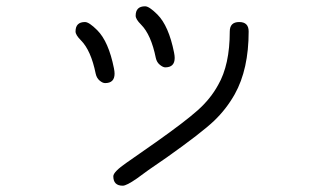

<svg xmlns="http://www.w3.org/2000/svg" viewBox="-20 -402 1040 610"><path d="M344 -168Q344 -138 314 -138Q306 -138 296.5 -146Q287 -154 284 -168Q269 -242 237 -274Q220 -291 220 -302Q220 -332 250 -332Q263 -332 289 -306Q325 -270 342 -185Q344 -175 344 -168ZM710 -302Q710 -332 740 -332Q770 -332 770 -302Q770 -182 726 -103Q699 -55 659.5 -17.5Q620 20 510 98Q490 112 452 138L415 165Q382 188 370 188Q340 188 340 158Q340 144 382 115Q384 114 475 50Q567 -15 608 -51.5Q649 -88 673 -132Q710 -196 710 -302ZM535 -218Q535 -188 505 -188Q498 -188 488 -196Q478 -204 475 -218Q460 -292 428 -324Q411 -341 411 -352Q411 -382 441 -382Q454 -382 480 -356Q516 -320 533 -235Q535 -225 535 -218Z"/></svg>

Font: Pecita
Style: Book
Weight: 400
Width: 7
Version: Version 4.3